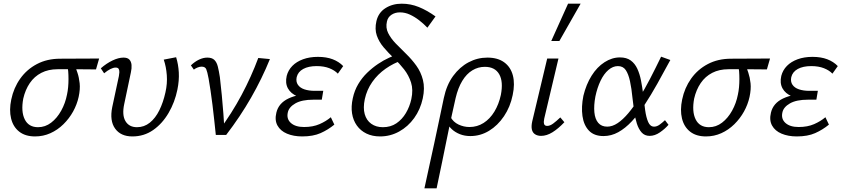

<svg xmlns="http://www.w3.org/2000/svg" viewBox="-20 -731 4564 1040"><path d="M170 8Q117 8 84 -18Q51 -44 40 -89.5Q29 -135 41 -192Q54 -255 89.5 -305Q125 -355 180 -384Q235 -413 306 -413L517 -414L500 -355Q439 -356 386 -356Q333 -356 292 -356Q242 -356 204 -336.5Q166 -317 141.5 -281Q117 -245 106 -197Q93 -127 114 -84.5Q135 -42 186 -42Q225 -42 257 -66.5Q289 -91 311.5 -131.5Q334 -172 343 -219Q347 -237 349 -258.5Q351 -280 351 -302.5Q351 -325 349.5 -344Q348 -363 344 -374L383 -384Q391 -362 399.5 -337Q408 -312 411.5 -280Q415 -248 406 -206Q397 -165 376 -127Q355 -89 323.5 -58Q292 -27 253 -9.5Q214 8 170 8Z M697 8Q634 8 603.5 -34.5Q573 -77 588 -151L624 -319Q626 -329 626.5 -339.5Q627 -350 623 -357.5Q619 -365 606 -365Q594 -365 578 -357Q562 -349 544 -334L526 -361Q557 -388 589.5 -403.5Q622 -419 649 -419Q671 -419 681 -408Q691 -397 692.5 -379Q694 -361 689 -339L653 -168Q640 -108 659.5 -75Q679 -42 722 -42Q761 -42 791.5 -66.5Q822 -91 843 -133.5Q864 -176 876 -230Q887 -278 883.5 -324Q880 -370 867 -408L934 -421Q946 -383 948.5 -339Q951 -295 941 -246Q927 -177 893 -119Q859 -61 809.5 -26.5Q760 8 697 8Z M1149 0Q1145 -38 1140.5 -80Q1136 -122 1131 -162.5Q1126 -203 1120.5 -240Q1115 -277 1110 -305Q1103 -343 1097 -356.5Q1091 -370 1072 -370Q1062 -370 1050.5 -365.5Q1039 -361 1030 -354L1014 -377Q1035 -397 1058 -408Q1081 -419 1103 -419Q1128 -419 1141 -406.5Q1154 -394 1160 -370Q1166 -346 1171 -313Q1177 -264 1181.5 -214.5Q1186 -165 1190 -115.5Q1194 -66 1195 -17L1165 -22Q1236 -118 1288.5 -216.5Q1341 -315 1379 -417L1442 -411Q1399 -305 1340 -202Q1281 -99 1205 0Z M1617 8Q1570 8 1534.5 -7Q1499 -22 1483 -51Q1467 -80 1477 -121Q1489 -172 1542.5 -197.5Q1596 -223 1677 -223L1674 -194Q1627 -194 1591 -209Q1555 -224 1539.5 -252.5Q1524 -281 1533 -320Q1541 -351 1563.5 -374Q1586 -397 1621.5 -410Q1657 -423 1702 -423Q1748 -423 1782 -410Q1816 -397 1839 -373L1810 -332Q1793 -350 1764 -361.5Q1735 -373 1695 -373Q1651 -373 1622.5 -357.5Q1594 -342 1587 -313Q1582 -289 1593.5 -272Q1605 -255 1629 -247Q1653 -239 1685 -239H1731L1723 -191H1677Q1615 -191 1580 -171Q1545 -151 1539 -122Q1531 -87 1555.5 -65Q1580 -43 1627 -43Q1675 -43 1710.5 -58.5Q1746 -74 1772 -96L1791 -56Q1757 -28 1716.5 -10Q1676 8 1617 8Z M2039 8Q1997 8 1965 -7.5Q1933 -23 1913 -51Q1893 -79 1887 -116.5Q1881 -154 1891 -199Q1900 -241 1920.5 -275.5Q1941 -310 1969 -337Q1997 -364 2027.5 -384.5Q2058 -405 2088 -418.5Q2118 -432 2141 -440L2160 -405Q2112 -389 2069 -359Q2026 -329 1996.5 -287Q1967 -245 1956 -194Q1946 -147 1955.5 -113Q1965 -79 1991 -60.5Q2017 -42 2054 -42Q2096 -42 2127 -63Q2158 -84 2178.5 -118.5Q2199 -153 2208 -194Q2219 -245 2206.5 -284Q2194 -323 2169 -355Q2144 -387 2114 -415.5Q2084 -444 2058.5 -474Q2033 -504 2021 -538.5Q2009 -573 2019 -617Q2030 -663 2068 -687Q2106 -711 2156 -711Q2204 -711 2248.5 -693Q2293 -675 2339 -642L2295 -581Q2274 -603 2250 -621.5Q2226 -640 2200 -652Q2174 -664 2146 -664Q2120 -664 2100.5 -651Q2081 -638 2076 -615Q2068 -581 2082.5 -552Q2097 -523 2123.5 -495.5Q2150 -468 2180 -439Q2210 -410 2235 -375.5Q2260 -341 2271 -297.5Q2282 -254 2270 -198Q2257 -138 2223.5 -91.5Q2190 -45 2142 -18.5Q2094 8 2039 8Z M2279 289Q2293 225 2306 165Q2319 105 2332 46Q2345 -13 2357.5 -74Q2370 -135 2384 -200Q2399 -271 2434.5 -319.5Q2470 -368 2518 -393.5Q2566 -419 2620 -419Q2676 -419 2711 -393.5Q2746 -368 2758 -322.5Q2770 -277 2757 -216Q2744 -152 2710 -101.5Q2676 -51 2629 -22.5Q2582 6 2528 6Q2497 6 2471.5 -4Q2446 -14 2427.5 -31Q2409 -48 2400 -70L2420 -98Q2435 -70 2463.5 -56.5Q2492 -43 2523 -43Q2565 -43 2599.5 -65Q2634 -87 2658 -126.5Q2682 -166 2693 -217Q2707 -289 2684 -329Q2661 -369 2606 -369Q2570 -369 2538.5 -350Q2507 -331 2484 -293Q2461 -255 2448 -200Q2436 -147 2427.5 -108Q2419 -69 2411.5 -33Q2404 3 2395.5 45Q2387 87 2375 145.5Q2363 204 2345 289Z M2911 5Q2892 5 2878.5 -3.5Q2865 -12 2861 -29.5Q2857 -47 2863 -74L2944 -414H3005L2928 -89Q2924 -71 2927 -60Q2930 -49 2944 -49Q2959 -49 2976 -61.5Q2993 -74 3015 -95L3037 -69Q3004 -34 2972.5 -14.5Q2941 5 2911 5ZM2966 -509 3057 -711H3125L3010 -509Z M3249 6Q3198 6 3170 -23.5Q3142 -53 3135 -102.5Q3128 -152 3140 -212Q3155 -274 3184.5 -321Q3214 -368 3254.5 -394Q3295 -420 3338 -420Q3374 -420 3396.5 -403.5Q3419 -387 3432 -359Q3445 -331 3452 -295.5Q3459 -260 3464 -220Q3469 -175 3474.5 -135Q3480 -95 3491 -70Q3502 -45 3523 -45Q3538 -45 3552.5 -55.5Q3567 -66 3582 -80L3601 -55Q3582 -33 3554.5 -14Q3527 5 3499 5Q3472 5 3455.5 -13.5Q3439 -32 3429.5 -62Q3420 -92 3415 -128Q3410 -164 3406 -200Q3401 -252 3392.5 -291Q3384 -330 3369.5 -351.5Q3355 -373 3327 -373Q3300 -373 3275.5 -352Q3251 -331 3233 -293.5Q3215 -256 3205 -208Q3196 -160 3199.5 -123Q3203 -86 3220.5 -65.5Q3238 -45 3269 -45Q3297 -45 3325.5 -64Q3354 -83 3383.5 -118Q3413 -153 3442.5 -200.5Q3472 -248 3501.5 -305Q3531 -362 3561 -424L3611 -406Q3575 -339 3540.5 -277.5Q3506 -216 3472 -164Q3438 -112 3402.5 -74Q3367 -36 3329 -15Q3291 6 3249 6Z M3804 8Q3751 8 3718 -18Q3685 -44 3674 -89.5Q3663 -135 3675 -192Q3688 -255 3723.5 -305Q3759 -355 3814 -384Q3869 -413 3940 -413L4151 -414L4134 -355Q4073 -356 4020 -356Q3967 -356 3926 -356Q3876 -356 3838 -336.5Q3800 -317 3775.5 -281Q3751 -245 3740 -197Q3727 -127 3748 -84.5Q3769 -42 3820 -42Q3859 -42 3891 -66.5Q3923 -91 3945.5 -131.5Q3968 -172 3977 -219Q3981 -237 3983 -258.5Q3985 -280 3985 -302.5Q3985 -325 3983.5 -344Q3982 -363 3978 -374L4017 -384Q4025 -362 4033.5 -337Q4042 -312 4045.5 -280Q4049 -248 4040 -206Q4031 -165 4010 -127Q3989 -89 3957.5 -58Q3926 -27 3887 -9.5Q3848 8 3804 8Z M4296 8Q4249 8 4213.5 -7Q4178 -22 4162 -51Q4146 -80 4156 -121Q4168 -172 4221.5 -197.5Q4275 -223 4356 -223L4353 -194Q4306 -194 4270 -209Q4234 -224 4218.5 -252.5Q4203 -281 4212 -320Q4220 -351 4242.5 -374Q4265 -397 4300.5 -410Q4336 -423 4381 -423Q4427 -423 4461 -410Q4495 -397 4518 -373L4489 -332Q4472 -350 4443 -361.5Q4414 -373 4374 -373Q4330 -373 4301.5 -357.5Q4273 -342 4266 -313Q4261 -289 4272.5 -272Q4284 -255 4308 -247Q4332 -239 4364 -239H4410L4402 -191H4356Q4294 -191 4259 -171Q4224 -151 4218 -122Q4210 -87 4234.5 -65Q4259 -43 4306 -43Q4354 -43 4389.5 -58.5Q4425 -74 4451 -96L4470 -56Q4436 -28 4395.5 -10Q4355 8 4296 8Z"/></svg>

Font: Ysabeau Office
Style: Italic
Weight: 400
Italic angle: -12°
Designer: Christian Thalmann (Catharsis Fonts)
Version: Version 2.001;gftools[0.9.30]; featfreeze: tnum,lnum,ss02